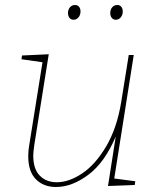

<svg xmlns="http://www.w3.org/2000/svg" viewBox="-20 -742 634 768"><path d="M437 -28 521 -17 519 -2 412 2 443 -196Q399 -92 333.5 -43Q268 6 204 6Q154 6 123.5 -25Q93 -56 93 -117Q93 -141 97 -162L150 -493L66 -505L68 -520L175 -525L117 -161Q113 -131 113 -120Q113 -66 139 -39.5Q165 -13 207 -13Q256 -13 309 -48.5Q362 -84 405 -157Q448 -230 465 -335L495 -522H515ZM252 -690Q252 -704 260 -713Q268 -722 280 -722Q290 -722 296 -715Q302 -708 302 -696Q302 -682 294 -672.5Q286 -663 274 -663Q264 -663 258 -670.5Q252 -678 252 -690ZM421 -690Q421 -704 429 -713Q437 -722 449 -722Q459 -722 465 -715Q471 -708 471 -696Q471 -682 463 -672.5Q455 -663 443 -663Q433 -663 427 -670.5Q421 -678 421 -690Z"/></svg>

Font: Bitter Pro Thin
Style: Italic
Weight: 250
Italic angle: -9°
Designer: Sol Matas, and Bitter project Authors
Foundry: Sol Matas
Version: Version 1.010